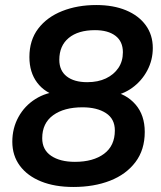

<svg xmlns="http://www.w3.org/2000/svg" viewBox="-20 -734 640 764"><path d="M272 10Q198 10 143.5 -12Q89 -34 59 -74.5Q29 -115 29 -170Q29 -224 53.5 -268.5Q78 -313 121 -340Q164 -367 217 -370L214 -350Q159 -364 128 -405Q97 -446 97 -507Q97 -574 132 -620Q167 -666 227.5 -690Q288 -714 363 -714Q431 -714 481.5 -693Q532 -672 560 -633.5Q588 -595 588 -543Q588 -495 566 -453.5Q544 -412 506 -384.5Q468 -357 420 -351L423 -371Q482 -361 519 -318.5Q556 -276 556 -209Q556 -138 519 -89Q482 -40 418 -15Q354 10 272 10ZM278 -90Q351 -90 394 -122Q437 -154 437 -215Q437 -261 401.5 -284Q366 -307 308 -307Q235 -307 191.5 -275.5Q148 -244 148 -184Q148 -138 183.5 -114Q219 -90 278 -90ZM327 -407Q370 -407 401.5 -422Q433 -437 451 -463.5Q469 -490 469 -526Q469 -569 439.5 -591.5Q410 -614 358 -614Q291 -614 253.5 -583Q216 -552 216 -496Q216 -453 245.5 -430Q275 -407 327 -407Z"/></svg>

Font: Nunito ExtraLight
Style: Italic
Weight: 200
Italic angle: -9°
Designer: Vernon Adams
Foundry: Vernon Adams
Version: Version 3.602